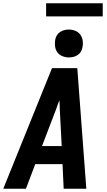

<svg xmlns="http://www.w3.org/2000/svg" viewBox="-29 -1150 649 1170"><path d="M-9 0 288 -735H442L497 0H359L352 -150H186L129 0ZM347 -260 335 -490Q335 -502 334.5 -514.5Q334 -527 333 -539Q328 -527 323.5 -514.5Q319 -502 315 -490L227 -260ZM391 -800Q371 -800 352 -807.5Q333 -815 321.5 -830Q310 -845 307 -865Q304 -885 307 -905Q309 -920 316.5 -933Q324 -946 336.5 -954.5Q349 -963 363 -966.5Q377 -970 391 -970Q411 -970 429.5 -962.5Q448 -955 459.5 -940Q471 -925 474.5 -905Q478 -885 474 -865Q472 -850 465 -837Q458 -824 445.5 -815.5Q433 -807 419 -803.5Q405 -800 391 -800ZM597 -1050H252V-1130H597Z"/></svg>

Font: Iosevka Aile Extrabold
Style: Italic
Weight: 800
Italic angle: -9°
Designer: Belleve Invis
Foundry: Belleve Invis
Version: Version 31.1.0; ttfautohint (v1.8.4)